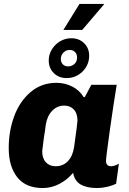

<svg xmlns="http://www.w3.org/2000/svg" viewBox="-20 -939 652 969"><path d="M402 -449H408L441 -511H569Q553 -415 534 -279.5Q515 -144 515 -127Q515 -100 541 -100Q550 -100 561 -104Q572 -108 580 -113L566 -12Q547 -2 520.5 4Q494 10 469 10Q418 10 387 -8Q356 -26 349 -67Q320 -32 280 -11Q240 10 196 10Q110 10 67 -44.5Q24 -99 24 -192Q24 -277 51.5 -352Q79 -427 134 -474Q189 -521 265 -521Q308 -521 345 -502Q382 -483 402 -449ZM211 -309Q207 -275 202 -248Q193 -181 193 -176Q193 -140 211.5 -120Q230 -100 261 -100Q298 -100 322.5 -125.5Q347 -151 354 -197Q371 -318 371 -330Q371 -367 352.5 -386.5Q334 -406 304 -406Q269 -406 243.5 -380Q218 -354 211 -309ZM504 -919 505 -917 395 -788H300L381 -919ZM226 -634Q226 -664 242 -690Q258 -716 284 -731Q310 -746 340 -746Q379 -746 404.5 -721Q430 -696 430 -658Q430 -611 396.5 -578Q363 -545 316 -545Q277 -545 251.5 -570Q226 -595 226 -634ZM369 -649Q369 -666 358.5 -676.5Q348 -687 332 -687Q313 -687 300 -673.5Q287 -660 287 -641Q287 -625 297 -614.5Q307 -604 324 -604Q342 -604 355.5 -616Q369 -628 369 -649Z"/></svg>

Font: Chivo ExtraBold Italic
Style: Regular
Weight: 800
Italic angle: -8.05°
Designer: Hector Gatti
Foundry: Omnibus-Type
Version: Version 1.007